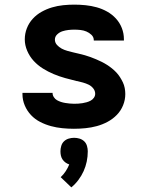

<svg xmlns="http://www.w3.org/2000/svg" viewBox="-20 -548 640 829"><path d="M299 8Q274 8 249 5.5Q224 3 200 -3.5Q176 -10 153.5 -21.5Q131 -33 114 -51Q97 -69 87 -92.5Q77 -116 77 -141V-147H207V-146Q207 -137 212.5 -128.5Q218 -120 226 -115.5Q234 -111 243 -108Q252 -105 261.5 -103.5Q271 -102 280.5 -101Q290 -100 299 -100Q308 -100 317.5 -100.5Q327 -101 336 -102.5Q345 -104 354 -106.5Q363 -109 371.5 -113.5Q380 -118 385.5 -126Q391 -134 391 -143Q391 -156 382.5 -166.5Q374 -177 362.5 -182.5Q351 -188 338.5 -191.5Q326 -195 313 -198H311Q286 -204 261 -211Q236 -218 212 -228Q188 -238 165.5 -252Q143 -266 125.5 -285Q108 -304 97.5 -328.5Q87 -353 87 -378Q87 -403 96 -426Q105 -449 121.5 -467Q138 -485 159.5 -497Q181 -509 204.5 -516Q228 -523 252.5 -525.5Q277 -528 301 -528Q325 -528 349.5 -525.5Q374 -523 397.5 -516.5Q421 -510 442.5 -498Q464 -486 480.5 -468Q497 -450 506 -427Q515 -404 515 -379V-373H385V-374Q385 -388 375 -397.5Q365 -407 353 -412Q341 -417 327.5 -418.5Q314 -420 301 -420Q288 -420 275 -418.5Q262 -417 249.5 -413Q237 -409 227 -399.5Q217 -390 217 -377Q217 -364 226 -354Q235 -344 246.5 -338Q258 -332 270.5 -328.5Q283 -325 295.5 -322Q308 -319 321 -316Q334 -313 346.5 -309.5Q359 -306 371 -301.5Q383 -297 395 -292Q407 -287 419 -281Q431 -275 442 -268Q453 -261 463 -253Q473 -245 482 -235.5Q491 -226 498 -215Q505 -204 510.5 -192.5Q516 -181 518.5 -168Q521 -155 521 -142Q521 -117 511.5 -93.5Q502 -70 484.5 -52Q467 -34 444.5 -22Q422 -10 398 -3.5Q374 3 349 5.5Q324 8 299 8ZM288 261 242 217Q254 206 263.5 191.5Q273 177 279 162Q270 159 262.5 153.5Q255 148 250 140.5Q245 133 243 124Q241 115 241 105Q241 94 244.5 82Q248 70 256.5 62Q265 54 276.5 50.5Q288 47 300 47Q312 47 323.5 50.5Q335 54 343.5 62Q352 70 355.5 82Q359 94 359 105Q359 128 354.5 149.5Q350 171 341 191Q332 211 318.5 229Q305 247 288 261Z"/></svg>

Font: Iosevka Extrabold Extended
Style: Regular
Weight: 800
Width: 7
Monospace: yes
Designer: Belleve Invis
Foundry: Belleve Invis
Version: Version 32.5.0; ttfautohint (v1.8.4)